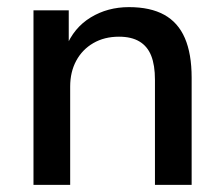

<svg xmlns="http://www.w3.org/2000/svg" viewBox="-20 -519 630 539"><path d="M74 0V-490H173V-386H165Q187 -441 234.5 -470Q282 -499 342 -499Q402 -499 441 -477.5Q480 -456 499 -412Q518 -368 518 -301V0H415V-295Q415 -336 404.5 -362.5Q394 -389 371.5 -402.5Q349 -416 314 -416Q273 -416 242 -398Q211 -380 194 -348.5Q177 -317 177 -276V0Z"/></svg>

Font: Nunito Sans 11pt SemiBold
Style: Regular
Weight: 600
Version: Version 3.101;gftools[0.9.27]